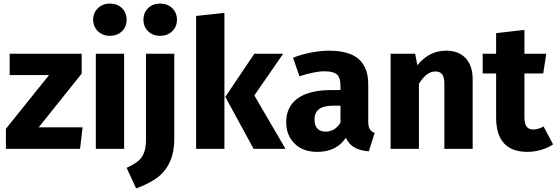

<svg xmlns="http://www.w3.org/2000/svg" viewBox="-20 -831 3108 1072"><path d="M436 -420 196 -120H441L427 0H13V-112L254 -412H34V-531H436Z M687 -721Q687 -682 661 -656.5Q635 -631 593 -631Q553 -631 526.5 -657Q500 -683 500 -721Q500 -759 526.5 -785Q553 -811 593 -811Q635 -811 661 -785.5Q687 -760 687 -721ZM673 0H515V-531H673Z M740 221 687 106Q726 88 748 71Q770 54 782.5 25.5Q795 -3 795 -50V-531H953V-60Q953 23 926.5 77Q900 131 854.5 163.5Q809 196 740 221ZM968 -721Q968 -682 941.5 -656.5Q915 -631 874 -631Q833 -631 807 -656.5Q781 -682 781 -721Q781 -760 807 -785.5Q833 -811 874 -811Q915 -811 941.5 -785.5Q968 -760 968 -721Z M1233 0H1075V-742L1233 -759ZM1400 -298 1574 0H1396L1238 -290L1400 -531H1561Z M2072 -89 2039 14Q1990 10 1959 -7.5Q1928 -25 1911 -62Q1859 17 1751 17Q1672 17 1625 -29Q1578 -75 1578 -149Q1578 -236 1642.5 -282Q1707 -328 1827 -328H1881V-351Q1881 -398 1861 -415.5Q1841 -433 1791 -433Q1765 -433 1728 -425.5Q1691 -418 1652 -405L1616 -509Q1666 -528 1718.5 -538Q1771 -548 1816 -548Q1930 -548 1983 -501Q2036 -454 2036 -360V-154Q2036 -124 2044.5 -110Q2053 -96 2072 -89ZM1881 -146V-241H1842Q1788 -241 1762 -222Q1736 -203 1736 -163Q1736 -131 1752 -113.5Q1768 -96 1797 -96Q1850 -96 1881 -146Z M2619 -388V0H2461V-361Q2461 -401 2448.5 -416.5Q2436 -432 2411 -432Q2361 -432 2319 -363V0H2161V-531H2298L2310 -467Q2344 -508 2383.5 -528Q2423 -548 2472 -548Q2541 -548 2580 -506Q2619 -464 2619 -388Z M3068 -25Q3039 -5 3000.5 6Q2962 17 2924 17Q2750 16 2750 -175V-421H2675V-531H2750V-646L2908 -664V-531H3030L3013 -421H2908V-177Q2908 -140 2920 -124Q2932 -108 2958 -108Q2985 -108 3015 -125Z"/></svg>

Font: Fira Sans BGR
Style: Bold
Weight: 700
Designer: bBox Type GmbH & Carrois Corporate GbR & Edenspiekermann AG
Foundry: bBox Type GmbH & Carrois Corporate GbR & Edenspiekermann AG
Version: Version 4.301